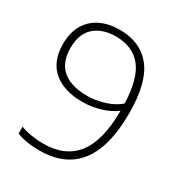

<svg xmlns="http://www.w3.org/2000/svg" viewBox="-177 -873 943 1005"><g transform="rotate(30 294.0 -370.0)"><path d="M517 -393.5Q517 9 206.5 9Q123.5 9 68.5 -13.5V-55Q97.5 -43.5 134 -37.8Q170.5 -32 205.5 -32Q338 -32 404.2 -117.5Q470.5 -203 471 -383.5Q434 -355.5 381.2 -339.5Q328.5 -323.5 274.5 -323.5Q162 -323.5 98.5 -377.5Q35 -431.5 35 -536.5Q35 -605.5 63.2 -653.2Q91.5 -701 141.5 -725Q191.5 -749 257 -749Q382 -749 449.5 -664.2Q517 -579.5 517 -393.5ZM279 -363.5Q329 -363.5 381.5 -379.5Q434 -395.5 470.5 -427Q465.5 -577 411.2 -642.8Q357 -708.5 257 -708.5Q176 -708.5 127.8 -666Q79.5 -623.5 79.5 -538Q79.5 -450 131.2 -406.8Q183 -363.5 279 -363.5Z"/></g></svg>

Font: Encode Sans Semi Expanded ExLight
Style: Regular
Weight: 275
Width: 6
Designer: Multiple Designers
Foundry: Impallari Type
Version: Version 2.000